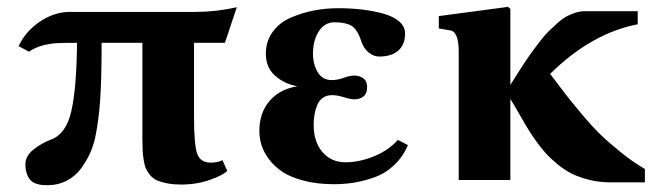

<svg xmlns="http://www.w3.org/2000/svg" viewBox="-20 -526 1950 561"><path d="M184.1 -491.2H550.8Q612.3 -491.2 671.9 -504.9L637.2 -400.9H546.9V-185.1Q546.9 -104.5 555.9 -77.6Q564.9 -50.8 596.2 -50.8Q616.7 -50.8 629.9 -58.1L644 -26.9Q632.8 -14.6 594 -0.7Q555.2 13.2 509.8 13.2Q487.3 13.2 470 10Q452.6 6.8 440.4 1.7Q428.2 -3.4 419.9 -12.9Q411.6 -22.5 407 -32.2Q402.3 -42 399.9 -57.9Q397.5 -73.7 396.7 -87.6Q396 -101.6 396 -123V-400.9H276.9Q276.9 -294.4 272.7 -234.4Q268.6 -174.3 257.8 -122.1Q252.4 -99.1 242.7 -77.4Q232.9 -55.7 216.8 -33.7Q200.7 -11.7 175.3 1.7Q149.9 15.1 119.1 15.1Q109.9 15.1 103.5 14.6Q97.2 14.2 86.9 11Q76.7 7.8 70.3 1.7Q64 -4.4 59.1 -16.6Q54.2 -28.8 54.2 -45.9Q54.2 -70.3 77.9 -89.1Q101.6 -107.9 128.9 -118.2Q172.9 -134.3 188.2 -200.4Q203.6 -266.6 205.1 -400.9Q164.1 -400.9 145.5 -399.9Q127 -398.9 104.5 -393.1Q82 -387.2 64.9 -375L34.2 -391.1Q55.7 -436 97.7 -463.6Q139.6 -491.2 184.1 -491.2Z M957.5 -460.9Q928.7 -460.9 911.6 -434.6Q894.5 -408.2 894.5 -369.1Q894.5 -338.4 908.2 -315.2Q921.9 -292 949.7 -292Q965.8 -292 984.1 -298.6Q1002.4 -305.2 1014.6 -305.2Q1030.8 -305.2 1041.7 -297.1Q1052.7 -289.1 1052.7 -271Q1052.7 -252.9 1042.2 -244.4Q1031.7 -235.8 1015.6 -235.8Q1003.9 -235.8 984.9 -241.9Q965.8 -248 949.7 -248Q933.6 -248 922.6 -239.7Q911.6 -231.4 906.2 -217.5Q900.9 -203.6 898.7 -189.9Q896.5 -176.3 896.5 -161.1Q896.5 -111.8 922.1 -81.8Q947.8 -51.8 989.7 -51.8Q1028.8 -51.8 1071.5 -68.8Q1114.3 -85.9 1142.6 -117.2L1171.9 -102.1Q1157.2 -67.4 1131.3 -43.2Q1105.5 -19 1073.5 -7.8Q1041.5 3.4 1013.7 7.8Q985.8 12.2 955.6 12.2Q907.7 12.2 869.4 2.4Q831.1 -7.3 806.9 -22.9Q782.7 -38.6 766.8 -59.6Q751 -80.6 744.4 -101.1Q737.8 -121.6 737.8 -143.1Q737.8 -196.3 767.6 -231Q797.4 -265.6 848.6 -273.9Q810.1 -281.2 783.4 -305.2Q756.8 -329.1 756.8 -369.1Q756.8 -405.3 776.6 -432.6Q796.4 -460 828.9 -474.1Q861.3 -488.3 896 -495.1Q930.7 -502 967.8 -502Q1003.9 -502 1036.4 -498.3Q1068.8 -494.6 1098.6 -486.6Q1128.4 -478.5 1146 -463.6Q1163.6 -448.7 1163.6 -428.2Q1163.6 -396.5 1144.3 -378.7Q1125 -360.8 1087.9 -360.8Q1071.3 -360.8 1056.4 -373.3Q1041.5 -385.7 1034.7 -408.2Q1023.4 -441.4 1006.1 -451.2Q988.8 -460.9 957.5 -460.9Z M1320.3 0V-375Q1320.3 -432.6 1296.4 -437L1262.2 -442.9V-479L1464.4 -505.9L1471.2 -500V-277.8Q1485.4 -300.3 1491.7 -310.5Q1498 -320.8 1512.5 -342.5Q1526.9 -364.3 1535.4 -375.7Q1543.9 -387.2 1558.3 -406Q1572.8 -424.8 1583.3 -434.8Q1593.8 -444.8 1607.9 -457.8Q1622.1 -470.7 1634 -477.3Q1646 -483.9 1660.2 -488.5Q1674.3 -493.2 1687.5 -493.2H1843.3V-455.1Q1707.5 -428.7 1587.4 -310.1Q1616.7 -271.5 1631.8 -251.7Q1647 -231.9 1678.2 -194.6Q1709.5 -157.2 1734.1 -133.3Q1758.8 -109.4 1793.9 -81.1Q1829.1 -52.7 1864.3 -32.2V6.8H1764.2Q1731.9 6.8 1702.9 -0.2Q1673.8 -7.3 1651.9 -18.1Q1629.9 -28.8 1608.6 -46.4Q1587.4 -64 1573 -80.1Q1558.6 -96.2 1542.2 -119.6Q1525.9 -143.1 1516.4 -159.7Q1506.8 -176.3 1492.9 -200.4Q1479 -224.6 1471.2 -236.8V0Z"/></svg>

Font: Linguistics Pro
Style: Bold
Weight: 700
Designer: Stefan Peev, Context Ltd
Foundry: Stefan Peev, Context Ltd
Version: Version 001.000